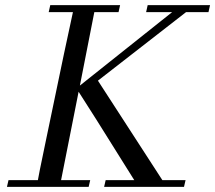

<svg xmlns="http://www.w3.org/2000/svg" viewBox="-20 -725 835 745"><path d="M446 -705 440 -678H346Q346 -677 290 -393L648 -678H547L553 -705H795L789 -678H702L360 -412L610 -26H700L694 0H384L390 -26H501Q315 -324 285 -369L217 -26H330L324 0H7L13 -26H127Q126 -26 160 -189Q194 -352 228 -515L263 -678H169L175 -705Z"/></svg>

Font: GFS BodoniClassic
Style: Regular
Weight: 400
Designer: George D. Matthiopoulos
Foundry: George D. Matthiopoulos
Version: Macromedia Fontographer 4.1.5 140901